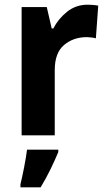

<svg xmlns="http://www.w3.org/2000/svg" viewBox="-20 -642 457 817"><path d="M353 -622Q363 -622 375.5 -621Q388 -620 398 -618L388 -479Q381 -481 369 -482.5Q357 -484 350 -484Q292 -484 252.5 -450.5Q213 -417 213 -344V-66H72V-612H179L200 -521H207Q228 -562 265.5 -592Q303 -622 353 -622ZM228 5Q214 39 195 78Q176 117 153 155H67V142Q74 114 82.5 70.5Q91 27 95 -5H228Z"/></svg>

Font: Noto Sans Malayalam UI SemiCondensed
Style: Bold
Weight: 700
Width: 4
Designer: Jelle Bosma - Monotype Design Team
Foundry: Monotype Imaging Inc.
Version: Version 2.104; ttfautohint (v1.8.4.7-5d5b)